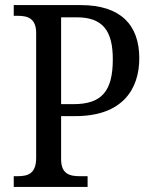

<svg xmlns="http://www.w3.org/2000/svg" viewBox="-20 -734 600 754"><path d="M34 0H324V-42H295C254 -42 220 -50 220 -109V-278H276C462 -278 527 -385 527 -505C527 -636 454 -714 297 -714H34V-672H48C88 -672 122 -663 122 -604V-114C122 -51 89 -42 48 -42H34ZM268 -325H220V-666H281C384 -666 423 -613 423 -501C423 -374 378 -325 268 -325Z"/></svg>

Font: Noto Serif Ethiopic SmCn
Style: Regular
Weight: 400
Width: 4
Designer: Monotype Design Team
Foundry: Monotype Imaging Inc.
Version: Version 2.102